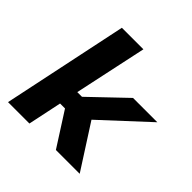

<svg xmlns="http://www.w3.org/2000/svg" viewBox="-189 -907 1072 1072"><g transform="rotate(45 346.5 -371.5)"><path d="M24 0 180 -743H350L258 -313H295L501 -510H693L423 -260L590 0H402L274 -200H235L193 0Z"/></g></svg>

Font: Saira Thin Expanded
Style: Bold Italic
Weight: 700
Width: 7
Italic angle: -12°
Version: Version 1.101